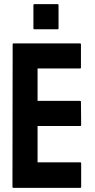

<svg xmlns="http://www.w3.org/2000/svg" viewBox="-20 -905 460 925"><path d="M44 0Q40 0 40 -5L41 -692Q41 -696 45 -696H366Q370 -696 370 -691V-579Q370 -575 366 -575H161V-419H366Q370 -419 370 -415L371 -302Q371 -298 367 -298H161V-123H367Q371 -123 371 -118V-4Q371 0 367 0ZM145 -764Q141 -764 141 -768V-881Q141 -885 145 -885H258Q262 -885 262 -881V-768Q262 -764 258 -764Z"/></svg>

Font: Staatliches
Style: Regular
Weight: 400
Designer: Brian LaRossa & Erica Carras
Foundry: Type Brut Foundry
Version: Version 1.000; ttfautohint (v1.8.2) -l 8 -r 50 -G 200 -x 14 